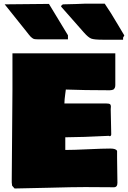

<svg xmlns="http://www.w3.org/2000/svg" viewBox="-20 -1026 707 1061"><path d="M355.5 -808.6H190.4Q179.7 -808.6 172.4 -809.6Q165 -810.5 158.7 -815.4Q152.3 -820.3 149.7 -822.8Q147 -825.2 138.9 -835.4Q130.9 -845.7 127 -850.6L5.9 -1002L250.5 -1004.4L355.5 -831.1ZM317.4 -989.7Q317.4 -992.2 319.1 -994.9Q320.8 -997.6 323.5 -999.5Q326.2 -1001.5 329.1 -1002Q353.5 -1002 397.9 -1003.7Q442.4 -1005.4 454.1 -1005.9H558.6Q576.2 -980.5 593.3 -952.9Q610.4 -925.3 634.3 -885Q658.2 -844.7 667 -830.1Q665.5 -828.1 663.6 -824.2Q661.6 -820.3 660.2 -818.4V-806.6H546.9Q501.5 -806.6 484.9 -812.5Q468.3 -818.4 443.4 -846.7ZM44.9 -17.6V-36.1Q44.9 -119.6 46.9 -282.7Q48.8 -445.8 48.8 -529.3V-731.4H617.2V-571.3Q617.2 -569.8 617.2 -564Q617.2 -558.1 617.2 -556.2Q617.2 -554.2 616.7 -549.1Q616.2 -543.9 615 -542Q613.8 -540 611.6 -536.4Q609.4 -532.7 606.4 -531.2Q603.5 -529.8 598.6 -528.6Q593.8 -527.3 587.9 -527.3H574.2Q447.8 -527.3 343.8 -531.2Q342.8 -523.4 340.6 -507.1Q338.4 -490.7 337.2 -478.3Q335.9 -465.8 335.9 -454.1H568.4Q583 -454.1 587.9 -450.2Q592.8 -446.3 592.8 -437.5Q592.8 -435.1 592.3 -429.7Q591.8 -424.3 591.8 -421.9Q591.8 -398.4 593.3 -352.5Q594.7 -306.6 594.7 -283.2Q593.3 -273.4 586.9 -273.4Q584 -273.4 582 -275.4Q427.7 -267.6 353.5 -267.6H340.8V-197.3Q384.3 -197.3 466.6 -201.2Q548.8 -205.1 589.8 -205.1Q622.1 -205.1 627 -191.4V-154.3Q627 -130.9 627.9 -85Q628.9 -39.1 628.9 -15.6Q628.9 8.8 609.4 8.8Q584 8.8 531.2 8.3Q478.5 7.8 451.2 7.8Q380.9 7.8 250 11.5Q119.1 15.1 60.5 15.6L46.9 0Q44.9 -13.7 44.9 -17.6Z"/></svg>

Font: Bowlby One SC
Style: Regular
Weight: 400
Width: 1
Version: Version 1.2